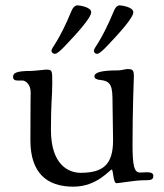

<svg xmlns="http://www.w3.org/2000/svg" viewBox="-20 -682 616 720"><path d="M173 -491C173 -485 180 -480 186 -480C194 -480 210 -495 225 -511C266 -554 322 -615 322 -636C322 -657 274 -662 270 -662C266 -662 256 -659 249 -643C197 -518 173 -505 173 -491ZM332 -491C332 -485 338 -480 344 -480C352 -480 368 -495 383 -511C424 -554 480 -615 480 -636C480 -657 432 -662 428 -662C424 -662 415 -659 408 -643C356 -518 332 -505 332 -491ZM29 -394C29 -383 36 -380 47 -380H65C75 -380 95 -366 95 -336C95 -300 94 -318 94 -156C94 -34 155 18 255 18C345 18 391 -46 399 -46C405 -46 404 5 417 5C427 5 488 -6 518 -6C546 -6 555 -7 555 -23C555 -33 545 -36 531 -36C523 -36 514 -35 505 -35C483 -35 477 -60 477 -140C477 -276 482 -389 482 -395C482 -418 479 -423 458 -423C449 -423 437 -418 422 -418C354 -418 334 -409 334 -395C334 -387 345 -383 356 -382C399 -378 402 -356 402 -294L404 -156C404 -63 365 -34 282 -34C238 -34 171 -63 171 -195C171 -300 176 -318 176 -371C176 -418 176 -421 153 -421C147 -421 109 -416 96 -416C38 -416 29 -407 29 -394Z"/></svg>

Font: OFL Sorts Mill Goudy
Style: Regular
Weight: 500
Version: Version 003.000